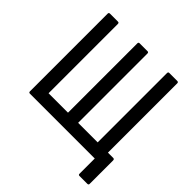

<svg xmlns="http://www.w3.org/2000/svg" viewBox="-204 -816 1111 1111"><g transform="rotate(45 351.0 -260.5)"><path d="M611 134Q602 134 602 125V0H71Q62 0 62 -10V-645Q62 -655 71 -655H137Q146 -655 146 -645V-78H305V-645Q305 -655 314 -655H379Q388 -655 388 -645V-78H548V-645Q548 -655 557 -655H622Q632 -655 632 -645V-78H675Q685 -78 685 -67V125Q685 134 675 134Z"/></g></svg>

Font: Sofia Sans Condensed Medium
Style: Regular
Weight: 500
Designer: Botio Nikoltchev, Ani Petrova
Foundry: lettersoup
Version: Version 4.101; ttfautohint (v1.8.4.7-5d5b)